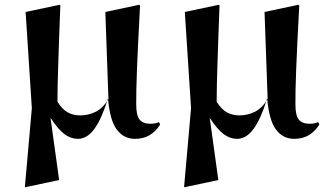

<svg xmlns="http://www.w3.org/2000/svg" viewBox="-20 -571 1370 802"><path d="M608 -54Q630 -54 644 -61L649 -51Q631 -22 605 -6.5Q579 9 544 9Q497 9 468 -29.5Q439 -68 431 -160Q405 -75 374.5 -33Q344 9 305 9Q276 9 249.5 -10.5Q223 -30 191 -79L227 181L86 211L84 209L113 -119L87 -521L229 -551L232 -548Q229 -472 227 -413.5Q225 -355 223.5 -308Q222 -261 221 -222Q220 -183 220 -146Q240 -114 263 -101.5Q286 -89 315 -89Q348 -89 378.5 -103.5Q409 -118 433 -157L420 -521L561 -551L565 -548Q560 -458 557 -392Q554 -326 552 -277.5Q550 -229 549.5 -195Q549 -161 549 -135Q549 -88 563.5 -71Q578 -54 608 -54Z M1273 -54Q1295 -54 1309 -61L1314 -51Q1296 -22 1270 -6.5Q1244 9 1209 9Q1162 9 1133 -29.5Q1104 -68 1096 -160Q1070 -75 1039.5 -33Q1009 9 970 9Q941 9 914.5 -10.5Q888 -30 856 -79L892 181L751 211L749 209L778 -119L752 -521L894 -551L897 -548Q894 -472 892 -413.5Q890 -355 888.5 -308Q887 -261 886 -222Q885 -183 885 -146Q905 -114 928 -101.5Q951 -89 980 -89Q1013 -89 1043.5 -103.5Q1074 -118 1098 -157L1085 -521L1226 -551L1230 -548Q1225 -458 1222 -392Q1219 -326 1217 -277.5Q1215 -229 1214.5 -195Q1214 -161 1214 -135Q1214 -88 1228.5 -71Q1243 -54 1273 -54Z"/></svg>

Font: XinYuGongZhangJiaSongA
Style: Regular
Weight: 900
Designer: XinYuGong
Foundry: Adobe Systems Incorporated
Version: Version 1.00